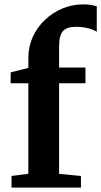

<svg xmlns="http://www.w3.org/2000/svg" viewBox="-20 -854 460 874"><path d="M109 -63V-475H28.5V-524.5L109 -545V-590Q109 -641.5 129.2 -686Q149.5 -730.5 184.8 -763.8Q220 -797 264.5 -815.5Q309 -834 358 -834Q384 -834 399 -830.8Q414 -827.5 420.5 -825.5V-709Q407 -719 381 -725.5Q355 -732 326 -732Q284.5 -732 266.8 -712.5Q249 -693 249 -644V-546.5H369V-475H249V-62.5L348.5 -53V0H32.5V-53Z"/></svg>

Font: Merriweather Text Regular
Style: Bold
Weight: 700
Designer: Eben Sorkin
Foundry: Eben Sorkin
Version: Version 2.100; ttfautohint (v1.7.19-72a1) -l 8 -r 50 -G 200 